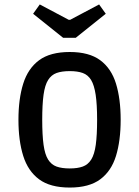

<svg xmlns="http://www.w3.org/2000/svg" viewBox="-20 -831 627 864"><path d="M294 13Q206 13 156 -24Q106 -61 84.5 -129.5Q63 -198 63 -292Q63 -386 84.5 -454.5Q106 -523 156 -560Q206 -597 294 -597Q381 -597 431 -560Q481 -523 502 -454.5Q523 -386 523 -292Q523 -198 502 -129.5Q481 -61 431 -24Q381 13 294 13ZM294 -73Q329 -73 352.5 -81.5Q376 -90 390.5 -113Q405 -136 411 -179.5Q417 -223 417 -292Q417 -361 410.5 -404.5Q404 -448 390 -471Q376 -494 352.5 -502.5Q329 -511 294 -511Q258 -511 234.5 -502.5Q211 -494 196.5 -471Q182 -448 176 -404.5Q170 -361 170 -292Q170 -223 176 -179.5Q182 -136 196.5 -113Q211 -90 234.5 -81.5Q258 -73 294 -73ZM264 -661 129 -769 159 -811 289 -742H296L426 -811L456 -769L321 -661Z"/></svg>

Font: Ruda SemiBold
Style: Regular
Weight: 600
Designer: Mariela Monsalve and Angelina Sanchez
Foundry: Mariela Monsalve and Angelina Sanchez
Version: Version 2.001